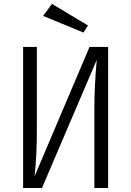

<svg xmlns="http://www.w3.org/2000/svg" viewBox="-20 -939 655 959"><path d="M95.4 0V-704.6H164.1V-313.3Q164.1 -226.2 161.5 -171.5Q159 -116.9 152.8 -58.5L427.2 -704.6H520V0H451.3V-393.8Q451.3 -507.2 463.1 -639.5L189.7 0ZM195.4 -859.5 239.5 -919.5 419.5 -811.8 396.9 -776.4Z"/></svg>

Font: Fira Code Fixed Light
Style: Regular
Weight: 300
Monospace: yes
Designer: Carrois Corporate, Edenspiekermann AG, Nikita Prokopov
Foundry: Carrois Corporate, Edenspiekermann AG, Nikita Prokopov
Version: Version 5.002